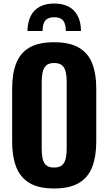

<svg xmlns="http://www.w3.org/2000/svg" viewBox="-20 -1060 616 1091"><path d="M287 11Q198 11 146 -21Q94 -53 71.5 -112.5Q49 -172 49 -255V-557Q49 -640 71.5 -699Q94 -758 146 -789Q198 -820 287 -820Q377 -820 429.5 -788.5Q482 -757 504.5 -698.5Q527 -640 527 -557V-255Q527 -172 504.5 -112.5Q482 -53 429.5 -21Q377 11 287 11ZM287 -108Q319 -108 334 -122.5Q349 -137 354 -161.5Q359 -186 359 -214V-597Q359 -625 354 -649Q349 -673 334 -687.5Q319 -702 287 -702Q257 -702 242 -687.5Q227 -673 222 -649Q217 -625 217 -597V-214Q217 -186 221.5 -161.5Q226 -137 241 -122.5Q256 -108 287 -108ZM136 -884Q137 -933 154 -968Q171 -1003 205 -1021.5Q239 -1040 288 -1040Q338 -1040 371.5 -1021.5Q405 -1003 422.5 -968Q440 -933 440 -884H354Q354 -924 339 -943Q324 -962 288 -962Q253 -962 237.5 -943.5Q222 -925 222 -884Z"/></svg>

Font: Oswald SemiBold
Style: Regular
Weight: 600
Designer: Vernon Adams
Foundry: Vernon Adams
Version: Version 4.100; ttfautohint (v1.8.1.43-b0c9)